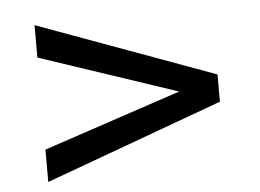

<svg xmlns="http://www.w3.org/2000/svg" viewBox="-40 -590 761 561"><g transform="rotate(-5 340.0 -310.0)"><path d="M600 -270V-350L80 -540V-445L484 -310L80 -175V-80Z"/></g></svg>

Font: Gully
Style: Regular
Weight: 400
Designer: jaikishan Patel
Foundry: MagicType
Version: Version 1.000;Glyphs 3.2 (3242)